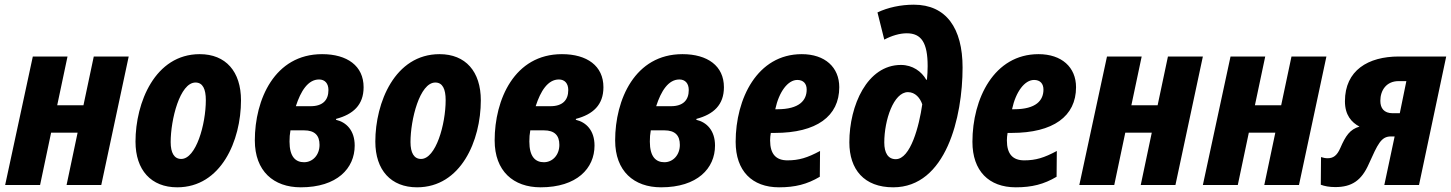

<svg xmlns="http://www.w3.org/2000/svg" viewBox="-20 -789 6189 819"><path d="M2 0H151L198 -223H311L264 0H412L529 -548H380L336 -340H224L268 -548H120Z M736 10C923 10 1008 -189 1008 -361C1008 -484 943 -558 832 -558C641 -558 558 -351 558 -185C558 -63 625 10 736 10ZM753 -111C723 -111 708 -137 708 -183C708 -278 747 -437 814 -437C845 -437 858 -409 858 -362C858 -258 816 -111 753 -111Z M1263 10C1418 10 1493 -71 1493 -168C1493 -233 1457 -268 1413 -278L1414 -282C1486 -301 1531 -341 1531 -417C1531 -508 1461 -558 1354 -558C1151 -558 1067 -364 1067 -190C1067 -59 1147 10 1263 10ZM1242 -336C1263 -401 1294 -450 1341 -450C1366 -450 1381 -433 1381 -405C1381 -362 1357 -336 1305 -336ZM1277 -97C1241 -97 1215 -120 1215 -185C1215 -204 1216 -215 1219 -233H1277C1323 -233 1343 -211 1343 -171C1343 -128 1314 -97 1277 -97Z M1759 10C1946 10 2031 -189 2031 -361C2031 -484 1966 -558 1855 -558C1664 -558 1581 -351 1581 -185C1581 -63 1648 10 1759 10ZM1776 -111C1746 -111 1731 -137 1731 -183C1731 -278 1770 -437 1837 -437C1868 -437 1881 -409 1881 -362C1881 -258 1839 -111 1776 -111Z M2286 10C2441 10 2516 -71 2516 -168C2516 -233 2480 -268 2436 -278L2437 -282C2509 -301 2554 -341 2554 -417C2554 -508 2484 -558 2377 -558C2174 -558 2090 -364 2090 -190C2090 -59 2170 10 2286 10ZM2265 -336C2286 -401 2317 -450 2364 -450C2389 -450 2404 -433 2404 -405C2404 -362 2380 -336 2328 -336ZM2300 -97C2264 -97 2238 -120 2238 -185C2238 -204 2239 -215 2242 -233H2300C2346 -233 2366 -211 2366 -171C2366 -128 2337 -97 2300 -97Z M2800 10C2955 10 3030 -71 3030 -168C3030 -233 2994 -268 2950 -278L2951 -282C3023 -301 3068 -341 3068 -417C3068 -508 2998 -558 2891 -558C2688 -558 2604 -364 2604 -190C2604 -59 2684 10 2800 10ZM2779 -336C2800 -401 2831 -450 2878 -450C2903 -450 2918 -433 2918 -405C2918 -362 2894 -336 2842 -336ZM2814 -97C2778 -97 2752 -120 2752 -185C2752 -204 2753 -215 2756 -233H2814C2860 -233 2880 -211 2880 -171C2880 -128 2851 -97 2814 -97Z M3303 10C3372 10 3423 -3 3477 -35L3478 -145C3424 -116 3388 -105 3339 -105C3290 -105 3265 -132 3265 -190C3265 -200 3266 -211 3268 -222H3285C3463 -222 3560 -293 3560 -417C3560 -502 3499 -558 3400 -558C3210 -558 3118 -368 3118 -184C3118 -60 3188 10 3303 10ZM3287 -323C3303 -398 3341 -448 3381 -448C3407 -448 3421 -432 3421 -407C3421 -361 3390 -323 3296 -323Z M3790 10C4016 10 4086 -290 4086 -501C4086 -669 4016 -769 3878 -769C3822 -769 3767 -757 3723 -736L3752 -620C3784 -637 3818 -647 3848 -647C3910 -647 3937 -607 3937 -507C3937 -489 3936 -469 3934 -449H3931C3911 -484 3873 -512 3823 -512C3679 -512 3603 -339 3603 -182C3603 -66 3666 10 3790 10ZM3801 -110C3768 -110 3752 -137 3752 -181C3752 -277 3792 -396 3853 -396C3884 -396 3905 -371 3914 -344C3901 -252 3864 -110 3801 -110Z M4313 10C4382 10 4433 -3 4487 -35L4488 -145C4434 -116 4398 -105 4349 -105C4300 -105 4275 -132 4275 -190C4275 -200 4276 -211 4278 -222H4295C4473 -222 4570 -293 4570 -417C4570 -502 4509 -558 4410 -558C4220 -558 4128 -368 4128 -184C4128 -60 4198 10 4313 10ZM4297 -323C4313 -398 4351 -448 4391 -448C4417 -448 4431 -432 4431 -407C4431 -361 4400 -323 4306 -323Z M4584 0H4733L4780 -223H4893L4846 0H4994L5111 -548H4962L4918 -340H4806L4850 -548H4702Z M5111 0H5260L5307 -223H5420L5373 0H5521L5638 -548H5489L5445 -340H5333L5377 -548H5229Z M5921 -306C5883 -306 5868 -328 5868 -359C5868 -404 5894 -443 5946 -443H5979L5951 -306ZM5676 9C5746 9 5788 -19 5819 -90C5857 -174 5871 -207 5913 -207H5929L5885 0H6033L6149 -548H5947C5816 -548 5717 -489 5717 -357C5717 -298 5745 -267 5779 -249C5738 -237 5720 -210 5697 -157C5683 -125 5667 -114 5643 -114C5634 -114 5624 -116 5615 -119L5614 -1C5630 5 5650 9 5676 9Z"/></svg>

Font: Noto Sans Display SemiCondensed Extra
Style: Italic
Weight: 800
Width: 4
Italic angle: -12°
Designer: Monotype Design Team
Foundry: Monotype Imaging Inc.
Version: Version 1.900